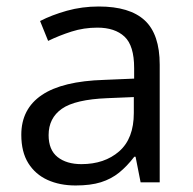

<svg xmlns="http://www.w3.org/2000/svg" viewBox="-20 -564 596 594"><path d="M285.6 -543.9Q381.3 -543.9 427.7 -501Q474.1 -458 474.1 -363.8V0H415L399.4 -79.1H395.5Q373 -49.8 348.6 -30Q324.2 -10.3 292.2 -0.2Q260.3 9.8 213.9 9.8Q165 9.8 127.2 -7.3Q89.4 -24.4 67.6 -59.1Q45.9 -93.8 45.9 -147Q45.9 -227.1 109.4 -270Q172.9 -313 302.7 -316.9L395 -320.8V-353.5Q395 -422.9 365.2 -450.7Q335.4 -478.5 281.2 -478.5Q239.3 -478.5 201.2 -466.3Q163.1 -454.1 128.9 -437.5L104 -499Q140.1 -517.6 187 -530.8Q233.9 -543.9 285.6 -543.9ZM394 -263.7 312.5 -260.3Q212.4 -256.3 171.4 -227.5Q130.4 -198.7 130.4 -146Q130.4 -100.1 158.2 -78.1Q186 -56.2 231.9 -56.2Q303.2 -56.2 348.6 -95.7Q394 -135.3 394 -214.4Z"/></svg>

Font: Pena Sans
Style: Regular
Weight: 400
Designer: Monotype Design Team
Foundry: Monotype Imaging Inc.
Version: Version 3.000